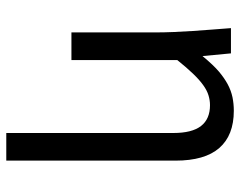

<svg xmlns="http://www.w3.org/2000/svg" viewBox="-94 -444 739 590"><g transform="rotate(90 275.0 -149.5)"><path d="M80.1 -259.3V0H165V-325.2C180.7 -344.7 194.7 -361 207.3 -374C219.8 -387 231.4 -397.4 242.2 -405C252.9 -412.7 263.3 -418.1 273.2 -421.1C283.1 -424.2 293.3 -425.8 303.7 -425.8C332 -425.8 353.4 -416.6 367.7 -398.2C382 -379.8 389.2 -351.4 389.2 -313V200.2H474.1V-319.8C474.1 -379.7 461.2 -424.6 435.3 -454.3C409.4 -484.1 371.3 -499 320.8 -499C306.5 -499 292.6 -497.6 279.3 -494.9C266 -492.1 252.8 -487.3 240 -480.5C227.1 -473.6 214 -464.6 200.7 -453.4C187.3 -442.1 171.4 -425.3 152.8 -402.8L144.5 -490.2H66.9C68.2 -472.3 69.7 -453.4 71.3 -433.3C72.9 -413.3 74.4 -393.2 75.7 -373C77 -352.9 78 -333 78.9 -313.5C79.7 -293.9 80.1 -275.9 80.1 -259.3Z"/></g></svg>

Font: CodeNewRoman Nerd Font Mono
Style: Regular
Weight: 400
Monospace: yes
Designer: Sam Radian
Foundry: Code New Roman
Version: Version 2.00 November 29, 2014;Nerd Fonts 3.2.1